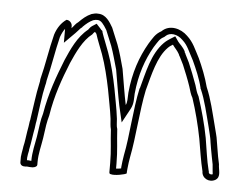

<svg xmlns="http://www.w3.org/2000/svg" viewBox="-42 -560 798 607"><g transform="rotate(5 357.0 -256.5)"><path d="M42 -18C42 -13 46 -8 52 -7C54 -7 59 -6 64 -7C70 -6 76 -6 82 -6C91 -7 96 -11 96 -15V-24C96 -51 103 -75 107 -101L113 -143C115 -154 117 -164 120 -174C130 -238 150 -293 171 -345C186 -379 205 -420 233 -441C236 -445 238 -448 241 -450C242 -449 244 -446 246 -444C253 -422 259 -409 269 -382C281 -349 291 -307 298 -272C303 -242 310 -212 314 -180C315 -170 315 -157 318 -147C320 -108 325 -82 325 -41V-12C325 -8 327 -6 330 -6C341 -2 376 -9 380 -13V-18C380 -21 381 -25 381 -29C382 -41 384 -53 386 -65C399 -130 403 -213 417 -280C431 -331 443 -388 475 -420C481 -426 484 -427 490 -431C497 -421 505 -414 511 -403C512 -400 513 -398 515 -395L527 -371C535 -352 546 -325 553 -304C557 -291 560 -279 566 -269C579 -230 591 -184 599 -142C605 -108 610 -72 618 -40C618 -19 641 -6 661 -17C679 -28 668 -49 668 -67C664 -85 662 -96 659 -115L655 -139C653 -156 648 -169 644 -187C633 -229 624 -270 608 -307C600 -338 587 -370 575 -396C561 -422 553 -444 532 -463C511 -484 474 -494 450 -470C431 -460 424 -445 413 -428C387 -383 369 -332 363 -268C362 -250 363 -237 358 -228C351 -261 345 -301 338 -341C331 -367 324 -393 315 -417C307 -437 300 -454 294 -468C284 -485 271 -508 246 -508C239 -509 232 -507 225 -505C209 -498 198 -488 186 -476C177 -470 173 -462 166 -455V-462C166 -471 158 -480 148 -480C132 -469 120 -452 113 -430C101 -383 94 -333 82 -286C82 -281 81 -276 80 -272C72 -236 68 -197 62 -160C62 -157 61 -153 60 -149C59 -139 57 -128 55 -117C52 -99 51 -85 47 -69C47 -66 46 -64 46 -62C44 -52 43 -44 42 -36ZM62 -27V-35C63 -44 64 -49 66 -58V-60V-61C67 -65 67 -66 67 -66C71 -84 72 -98 75 -114C77 -124 79 -136 80 -146C81 -151 82 -156 82 -158C88 -197 91 -233 99 -267C100 -270 102 -279 102 -283C114 -332 121 -380 132 -424C136 -435 141 -445 146 -451V-407L180 -441C190 -451 193 -456 197 -459L199 -460L200 -462C211 -473 221 -481 232 -486C239 -488 241 -488 243 -488H245H246C257 -488 265 -477 276 -459C282 -445 288 -429 296 -410C304 -388 311 -361 318 -337C325 -297 331 -258 338 -224L350 -172L375 -218C384 -235 382 -251 383 -266C389 -328 406 -376 430 -418C443 -438 446 -445 459 -452L462 -454L464 -456C477 -469 501 -466 518 -449L519 -448C536 -433 542 -414 557 -387C569 -361 582 -331 589 -302V-300L590 -299C605 -265 614 -224 625 -182C630 -161 633 -151 635 -137V-136L639 -112C642 -94 645 -81 648 -65C649 -48 651 -36 651 -34C649 -33 648 -33 646 -33C641 -33 638 -36 638 -40V-42L637 -45C629 -76 625 -111 619 -146C611 -189 598 -235 585 -275L584 -277L583 -279C579 -286 576 -296 572 -310C564 -333 553 -360 545 -379L532 -405V-406C531 -408 531 -407 530 -409L529 -411V-413C521 -428 511 -435 506 -442L495 -458L479 -448C475 -445 469 -442 461 -434C423 -396 412 -335 398 -285L397 -284C382 -215 379 -133 366 -69C364 -56 362 -44 361 -31V-30V-29V-27C355 -26 350 -25 345 -25V-41C345 -84 340 -111 338 -148V-150L337 -153C335 -159 335 -170 334 -182C330 -216 323 -246 318 -276C311 -312 301 -354 288 -389C278 -417 272 -429 265 -450L264 -455L260 -458C259 -459 259 -460 255 -464L244 -476L230 -467C224 -463 221 -457 219 -455C186 -429 168 -387 153 -353C132 -300 111 -244 100 -178C96 -165 95 -158 93 -146L87 -104C83 -81 76 -54 76 -26C72 -26 70 -27 67 -27H64Z"/></g></svg>

Font: Scribbler
Style: Clr
Weight: 400
Designer: Mew Too
Foundry: Cannot Into Space Fonts
Version: Version 1.001